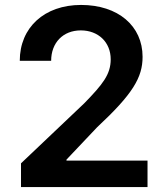

<svg xmlns="http://www.w3.org/2000/svg" viewBox="-20 -757 675 777"><path d="M65 0H577V-107H249V-111L373 -242C518 -377 557 -444 557 -527C557 -652 458 -737 308 -737C160 -737 60 -646 60 -511H187C187 -584 235 -634 307 -634C378 -634 428 -586 428 -517C428 -456 396 -416 321 -339L65 -96Z"/></svg>

Font: Wafeq Semi Bold
Style: Regular
Weight: 600
Designer: Rasmus Andersson & Azza Alameddine
Foundry: Google & TypeTogether
Version: Version 3.000;January 28, 2025;FontCreator 15.0.0.3014 64-bi